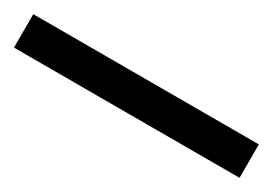

<svg xmlns="http://www.w3.org/2000/svg" viewBox="-15 -1077 530 373"><g transform="rotate(30 250.0 -890.5)"><path d="M503 -853H-3V-928H503Z"/></g></svg>

Font: Noto Sans Kannada UI Medium
Style: Regular
Weight: 500
Designer: Jelle Bosma - Monotype Design Team
Foundry: Monotype Imaging Inc.
Version: Version 2.005; ttfautohint (v1.8.4.7-5d5b)